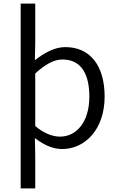

<svg xmlns="http://www.w3.org/2000/svg" viewBox="-20 -816 655 1068"><path d="M95 232H176V45L174 -48C225 -9 274 13 326 13C451 13 562 -94 562 -279C562 -445 486 -554 343 -554C282 -554 224 -520 174 -481L176 -576V-796H95ZM314 -56C277 -56 227 -71 176 -115V-407C231 -458 280 -485 327 -485C435 -485 477 -400 477 -278C477 -141 408 -56 314 -56Z"/></svg>

Font: Genne Gothic Normal
Style: Regular
Weight: 350
Designer: Ryoko NISHIZUKA (kana & ideographs); Paul D. Hunt (Latin, Greek & Cyrillic); Wenlong ZHANG (bopomofo); Sandoll Communica
Foundry: Adobe Systems Incorporated
Version: Version 1.004;PS 1.004;hotconv 16.6.51;makeotf.lib2.5.65220